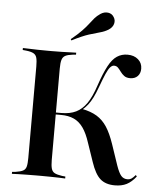

<svg xmlns="http://www.w3.org/2000/svg" viewBox="-54 -811 715 868"><g transform="rotate(5 303.0 -376.5)"><path d="M142.7 -2.4Q119.4 -2.4 98 -2Q76.6 -1.6 60.1 -1.2Q43.5 -0.8 31.5 0V-8.9L47.6 -10.5Q69.4 -13.7 80.6 -19.4Q91.9 -25 95.6 -38.7Q99.2 -52.4 99.2 -78.2V-492.7Q99.2 -518.5 95.6 -532.3Q91.9 -546 80.6 -552Q69.4 -558.1 47.6 -560.5L31.5 -562.1V-571Q43.5 -571 60.1 -570.2Q76.6 -569.4 98 -569Q119.4 -568.5 142.7 -568.5H152.4H162.9Q187.1 -568.5 208.1 -569Q229 -569.4 245.6 -570.2Q262.1 -571 273.4 -571V-562.1L258.1 -560.5Q236.3 -558.1 225 -552Q213.7 -546 209.7 -532.3Q205.6 -518.5 205.6 -492.7V-78.2Q205.6 -52.4 209.7 -38.7Q213.7 -25 225 -19.4Q236.3 -13.7 258.1 -10.5L273.4 -8.9V0Q262.1 -0.8 245.6 -1.2Q229 -1.6 208.1 -2Q187.1 -2.4 162.9 -2.4H152.4ZM499.2 11.3Q457.3 11.3 433.1 -10.1Q408.9 -31.5 391.1 -84.7L362.1 -169.4Q348.4 -212.1 330.6 -237.1Q312.9 -262.1 288.3 -273.4Q263.7 -284.7 229.8 -284.7H199.2V-293.5H229.8Q269.4 -293.5 296.8 -306.9Q324.2 -320.2 344.8 -350Q365.3 -379.8 382.3 -431.5Q401.6 -488.7 419.4 -521.8Q437.1 -554.8 458.1 -568.5Q479 -582.3 505.6 -582.3Q535.5 -582.3 554 -566.1Q572.6 -550 572.6 -524.2Q572.6 -503.2 560.1 -490.3Q547.6 -477.4 525.8 -477.4Q508.9 -477.4 498.8 -485.1Q488.7 -492.7 481.9 -502.4Q475 -512.1 467.7 -519.8Q460.5 -527.4 449.2 -527.4Q440.3 -527.4 431.9 -518.1Q423.4 -508.9 413.7 -486.7Q404 -464.5 389.5 -425Q379.8 -398.4 369.8 -377.8Q359.7 -357.3 347.6 -341.9Q335.5 -326.6 320.2 -314.5L321.8 -320.2Q362.9 -312.1 389.9 -295.6Q416.9 -279 435.9 -250Q454.8 -221 471 -173.4L503.2 -78.2Q514.5 -46 525.4 -33.5Q536.3 -21 554 -21Q563.7 -21 571 -25.4Q578.2 -29.8 590.3 -43.5L595.2 -37.1Q575 -11.3 552.8 0Q530.6 11.3 499.2 11.3ZM246.8 -624.2 243.5 -629.8Q274.2 -654.8 291.9 -673.4Q309.7 -691.9 320.6 -706.5Q331.5 -721 341.5 -732.7Q351.6 -744.4 366.9 -754.8Q383.9 -766.1 401.6 -763.7Q419.4 -761.3 428.2 -746Q437.1 -732.3 432.7 -715.7Q428.2 -699.2 410.5 -687.9Q393.5 -677.4 373.4 -672.2Q353.2 -666.9 323.8 -657.7Q294.4 -648.4 246.8 -624.2Z"/></g></svg>

Font: Playfair 144pt SemiCondensed SemiBold
Style: Regular
Weight: 600
Width: 4
Designer: Claus Eggers Sørensen
Foundry: Claus Eggers Sørensen
Version: Version 2.203